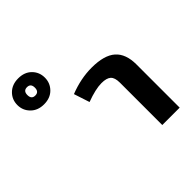

<svg xmlns="http://www.w3.org/2000/svg" viewBox="-542 -1050 1234 1234"><g transform="rotate(-45 75.0 -433.5)"><path d="M-199 -867Q-142 -867 -108 -833Q-74 -799 -74 -749Q-74 -700 -108 -665.5Q-142 -631 -199 -631Q-255 -631 -289.5 -665.5Q-324 -700 -324 -749Q-324 -799 -289.5 -833Q-255 -867 -199 -867ZM-233 -749Q-233 -711 -199 -711Q-165 -711 -165 -749Q-165 -787 -199 -787Q-233 -787 -233 -749ZM183 -582Q297 -582 349.5 -535.5Q402 -489 402 -393V0H244V-385Q244 -431 224 -449Q204 -467 158 -467Q104 -467 18 -435L-17 -542Q85 -582 183 -582Z"/></g></svg>

Font: FiraGO
Style: Bold
Weight: 700
Designer: bBox Type
Foundry: bBox Type GmbH
Version: Version 1.001;PS 001.001;hotconv 1.0.88;makeotf.lib2.5.64775